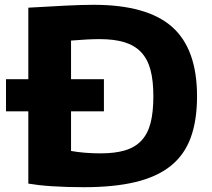

<svg xmlns="http://www.w3.org/2000/svg" viewBox="-20 -770 883 800"><path d="M5 -440H98V-738Q182 -743 252 -746.5Q322 -750 370 -750Q593 -750 697 -658Q801 -566 801 -369Q801 -268 774.5 -196Q748 -124 691 -78.5Q634 -33 544.5 -11.5Q455 10 329 10Q295 10 261 9Q227 8 196.5 6Q166 4 140.5 1Q115 -2 98 -5V-306H5ZM399 -131Q459 -131 501 -143.5Q543 -156 569.5 -184.5Q596 -213 607.5 -258Q619 -303 619 -369Q619 -434 607 -479Q595 -524 568 -552.5Q541 -581 498.5 -594Q456 -607 395 -607Q349 -607 276 -601V-440H413V-306H276V-141Q332 -131 399 -131Z"/></svg>

Font: Encode Sans Wide
Style: Bold
Weight: 700
Designer: Pablo Impallari, Andres Torresi
Foundry: Pablo Impallari, Andres Torresi
Version: Version 1.000; ttfautohint (v1.00) -l 8 -r 50 -G 200 -x 14 -